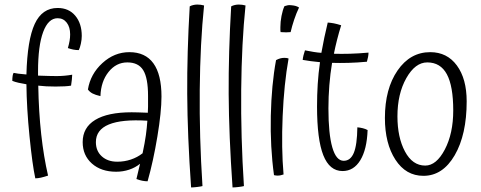

<svg xmlns="http://www.w3.org/2000/svg" viewBox="-20 -762 2110 843"><path d="M148 -386Q150 -271 161 -172Q172 -73 191 9Q173 15 159.5 18Q146 21 135 21Q122 -39 109.5 -164Q97 -289 96 -392Q78 -395 62 -398.5Q46 -402 34 -407Q34 -419 35.5 -429Q37 -439 40 -442Q49 -440 61 -438.5Q73 -437 96 -435Q100 -587 132.5 -657Q165 -727 233 -727Q282 -727 310.5 -693Q339 -659 339 -604Q339 -588 335 -570Q331 -552 326 -542Q313 -542 301 -544.5Q289 -547 278 -551Q283 -568 285.5 -582.5Q288 -597 288 -611Q288 -643 273 -662.5Q258 -682 233 -682Q192 -682 169.5 -621.5Q147 -561 147 -448Q147 -444 147 -439.5Q147 -435 147 -430Q177 -429 195 -428.5Q213 -428 229 -428Q246 -428 263 -429.5Q280 -431 297 -434Q297 -425 295.5 -412.5Q294 -400 292 -386Q281 -384 264 -383Q247 -382 224 -382Q202 -382 183 -383Q164 -384 148 -386Z M689 -338Q689 -271 671 -162.5Q653 -54 628 34Q617 34 604.5 31.5Q592 29 579 24Q583 8 588.5 -16Q594 -40 595 -43Q574 -26 547 -17Q520 -8 490 -8Q424 -8 383.5 -44Q343 -80 343 -138Q343 -202 398 -235.5Q453 -269 558 -269Q572 -269 586.5 -268.5Q601 -268 629 -267Q630 -279 630 -293.5Q630 -308 630 -341Q630 -419 609 -453.5Q588 -488 539 -488Q490 -488 456.5 -446Q423 -404 421 -340Q399 -345 386.5 -351.5Q374 -358 366 -369Q377 -437 429.5 -485Q482 -533 548 -533Q618 -533 653.5 -484Q689 -435 689 -338ZM401 -138Q401 -99 427 -75.5Q453 -52 495 -52Q526 -52 554.5 -61.5Q583 -71 606 -89Q616 -136 620.5 -168.5Q625 -201 627 -232Q515 -239 458 -215.5Q401 -192 401 -138Z M869 55Q862 57 845.5 59Q829 61 819 61Q803 -168 802 -349.5Q801 -531 813 -734Q820 -738 829 -740Q838 -742 846 -742Q854 -742 861.5 -741Q869 -740 876 -738Q859 -574 857 -367.5Q855 -161 869 55Z M1051 55Q1044 57 1027.5 59Q1011 61 1001 61Q985 -168 984 -349.5Q983 -531 995 -734Q1002 -738 1011 -740Q1020 -742 1028 -742Q1036 -742 1043.5 -741Q1051 -740 1058 -738Q1041 -574 1039 -367.5Q1037 -161 1051 55Z M1259 -739Q1270 -738 1277.5 -736Q1285 -734 1293 -729Q1281 -704 1271.5 -675.5Q1262 -647 1256 -621Q1249 -620 1236.5 -620Q1224 -620 1212 -621Q1211 -625 1211 -629.5Q1211 -634 1211 -643Q1211 -666 1216 -692Q1221 -718 1229 -735Q1238 -738 1244 -739Q1250 -740 1259 -739ZM1192 -498Q1201 -503 1210 -505.5Q1219 -508 1228 -508Q1232 -508 1237 -507.5Q1242 -507 1247 -505Q1227 -393 1221 -252Q1215 -111 1225 4Q1219 6 1212.5 7.5Q1206 9 1199 9Q1195 9 1191 8.5Q1187 8 1183 7Q1166 -117 1169 -253.5Q1172 -390 1192 -498Z M1549 -203Q1561 -202 1573 -199Q1585 -196 1594 -191Q1591 -106 1562 -58.5Q1533 -11 1484 -11Q1427 -11 1399.5 -80.5Q1372 -150 1372 -295Q1372 -345 1375 -393Q1378 -441 1385 -489Q1363 -491 1344.5 -493.5Q1326 -496 1309 -499Q1310 -509 1312.5 -519Q1315 -529 1319 -541Q1339 -537 1357 -534Q1375 -531 1391 -530Q1397 -564 1404 -597Q1411 -630 1419 -663Q1433 -662 1446 -659.5Q1459 -657 1478 -651Q1468 -619 1460 -587.5Q1452 -556 1446 -526Q1478 -525 1515.5 -526Q1553 -527 1598 -531Q1598 -522 1596 -512Q1594 -502 1591 -491Q1548 -487 1510 -486Q1472 -485 1438 -486Q1430 -438 1426 -387.5Q1422 -337 1422 -286Q1422 -174 1439 -115Q1456 -56 1489 -56Q1519 -56 1533.5 -91Q1548 -126 1549 -203Z M1670 -244Q1670 -372 1725.5 -452.5Q1781 -533 1869 -533Q1943 -533 1986 -474.5Q2029 -416 2029 -317Q2029 -171 1976.5 -80.5Q1924 10 1839 10Q1762 10 1716 -61Q1670 -132 1670 -244ZM1970 -277Q1970 -384 1942 -436Q1914 -488 1856 -488Q1803 -488 1764 -419Q1725 -350 1725 -251Q1725 -159 1758 -97Q1791 -35 1847 -35Q1896 -35 1933 -105.5Q1970 -176 1970 -277Z"/></svg>

Font: Atma Light
Style: Regular
Weight: 300
Designer: Gregori Vincens, Jeremie Hornus, Riccardo Olocco, Yoann Minet.
Foundry: black foundry
Version: Version 1.102;PS 1.100;hotconv 1.0.86;makeotf.lib2.5.63406